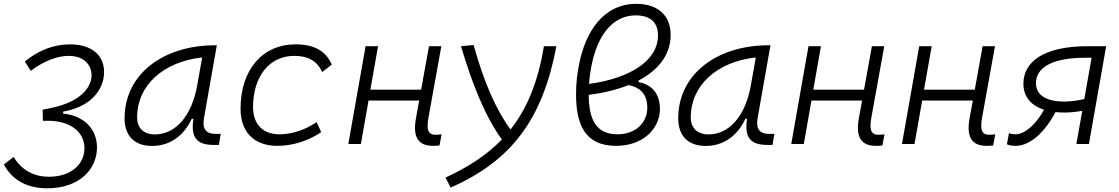

<svg xmlns="http://www.w3.org/2000/svg" viewBox="-41 -762 5920 1016"><path d="M209.5 234.4C380.4 234.4 475.1 131.3 472.2 13.2C469.7 -77.1 407.7 -146.5 299.8 -160.2L293 -160.6L293.5 -171.4C450.2 -198.7 509.8 -296.9 509.8 -380.9C509.8 -467.8 446.3 -527.3 329.1 -527.3C246.1 -527.3 164.6 -497.6 90.3 -436.5L122.1 -387.2C192.9 -440.9 264.2 -466.3 322.8 -466.3C397.9 -466.3 443.4 -423.3 443.4 -364.3C443.4 -291 373.5 -229 268.1 -200.2C248 -194.3 217.8 -187.5 184.6 -181.6L186 -122.6C199.2 -123 206.5 -123 211.4 -123C329.6 -123 403.3 -65.9 405.8 18.1C408.2 103.5 338.9 173.3 217.8 173.3C141.6 173.3 74.7 141.1 31.2 68.4L-20.5 108.4C22.5 188 97.7 234.4 209.5 234.4Z M763.7 10.3C855.5 10.3 930.7 -41 973.6 -133.3H982.4C967.8 -36.1 998 4.9 1090.3 4.9H1117.2L1127 -53.7H1097.7C1047.9 -53.7 1028.8 -82 1038.1 -135.7L1106.4 -522.5H1097.2C823.2 -522.5 618.2 -370.1 618.2 -135.3C618.2 -43 670.9 10.3 763.7 10.3ZM778.8 -50.8C719.7 -50.8 684.6 -83.5 684.6 -141.1C684.6 -309.6 822.3 -435.5 1028.8 -458L1002.9 -312.5C973.6 -145.5 886.7 -50.8 778.8 -50.8Z M1438 -51.3C1350.1 -51.3 1298.8 -104 1297.9 -194.3C1298.3 -358.4 1384.8 -466.3 1515.6 -466.3C1586.9 -466.3 1635.3 -441.9 1664.1 -380.9L1714.4 -419.9C1684.1 -492.2 1621.6 -527.3 1522.9 -527.3C1347.2 -527.3 1231.9 -392.1 1231.9 -186.5C1231.9 -63 1303.7 9.8 1426.8 9.8C1511.2 9.8 1595.2 -19 1658.7 -63L1634.3 -115.7C1577.6 -76.7 1505.9 -51.3 1438 -51.3Z M1802.2 0H1868.7L1909.2 -230H2177.2L2160.2 -136.7C2141.6 -35.2 2172.9 9.8 2250.5 9.8C2263.2 9.8 2274.4 9.3 2284.7 7.8L2295.9 -51.3C2285.2 -49.8 2274.9 -48.8 2264.6 -48.8C2223.1 -48.8 2214.8 -76.2 2226.6 -141.6L2294.4 -517.6H2229L2187.5 -287.6H1918.9L1959.5 -517.6H1893.6Z M2343.8 230.5C2667.5 87.9 2830.6 -132.3 2903.3 -517.6H2837.4C2806.6 -332.5 2750.5 -190.4 2660.6 -76.7C2584 -180.7 2519 -328.6 2465.3 -523.9L2398.4 -517.6C2459 -312.5 2529.3 -140.6 2614.7 -23.9C2537.6 56.2 2439.5 121.1 2316.4 177.7Z M3338.4 -335.9C3445.8 -392.6 3507.8 -474.6 3507.8 -577.1C3507.8 -689.5 3429.7 -741.7 3326.2 -741.7C3152.8 -741.7 3055.7 -594.7 3022.5 -417C3012.7 -368.2 3007.3 -319.8 3007.3 -263.2C3007.3 -111.8 3048.8 9.8 3218.8 9.8C3362.3 9.8 3451.2 -81.1 3451.2 -186.5C3451.2 -240.7 3430.2 -309.6 3338.4 -327.6ZM3076.2 -317.9C3078.1 -349.6 3082.5 -381.8 3088.4 -411.6C3118.2 -567.4 3195.8 -680.7 3323.7 -680.7C3380.4 -680.7 3440.9 -658.7 3440.9 -575.2C3440.9 -441.4 3294.9 -348.1 3076.2 -317.9ZM3284.2 -311.5C3365.7 -297.4 3384.3 -241.7 3384.3 -191.9C3384.3 -115.2 3325.7 -51.3 3226.1 -51.3C3109.9 -51.3 3075.2 -134.8 3074.2 -259.8C3153.3 -270 3224.1 -287.6 3284.2 -311.5Z M3693.4 10.3C3785.2 10.3 3860.4 -41 3903.3 -133.3H3912.1C3897.5 -36.1 3927.7 4.9 4020 4.9H4046.9L4056.6 -53.7H4027.3C3977.5 -53.7 3958.5 -82 3967.8 -135.7L4036.1 -522.5H4026.9C3752.9 -522.5 3547.9 -370.1 3547.9 -135.3C3547.9 -43 3600.6 10.3 3693.4 10.3ZM3708.5 -50.8C3649.4 -50.8 3614.3 -83.5 3614.3 -141.1C3614.3 -309.6 3752 -435.5 3958.5 -458L3932.6 -312.5C3903.3 -145.5 3816.4 -50.8 3708.5 -50.8Z M4146 0H4212.4L4252.9 -230H4521L4503.9 -136.7C4485.4 -35.2 4516.6 9.8 4594.2 9.8C4606.9 9.8 4618.2 9.3 4628.4 7.8L4639.6 -51.3C4628.9 -49.8 4618.7 -48.8 4608.4 -48.8C4566.9 -48.8 4558.6 -76.2 4570.3 -141.6L4638.2 -517.6H4572.8L4531.2 -287.6H4262.7L4303.2 -517.6H4237.3Z M4731.9 0H4798.3L4838.9 -230H5106.9L5089.8 -136.7C5071.3 -35.2 5102.5 9.8 5180.2 9.8C5192.9 9.8 5204.1 9.3 5214.4 7.8L5225.6 -51.3C5214.8 -49.8 5204.6 -48.8 5194.3 -48.8C5152.8 -48.8 5144.5 -76.2 5156.2 -141.6L5224.1 -517.6H5158.7L5117.2 -287.6H4848.6L4889.2 -517.6H4823.2Z M5593.3 -166.5C5624.5 -167 5653.8 -169.4 5686 -175.8L5654.8 0H5721.2L5812.5 -517.6H5716.3C5472.7 -517.6 5374.5 -429.2 5374.5 -319.3C5374.5 -248.5 5416.5 -203.1 5483.4 -181.2C5444.8 -108.4 5383.3 -51.3 5333.5 -51.3C5315.9 -51.3 5302.2 -55.7 5298.3 -57.6L5287.1 1.5C5298.3 6.8 5312.5 9.8 5333.5 9.8C5411.1 9.8 5488.8 -64 5544.4 -168.9C5560.1 -167 5576.2 -166.5 5593.3 -166.5ZM5696.8 -237.8C5661.1 -229.5 5626 -225.1 5593.3 -224.6C5507.3 -223.6 5440.9 -252 5440.9 -322.3C5440.9 -397.5 5514.6 -456.5 5702.6 -456.5H5735.4Z"/></svg>

Font: Cascadia Mono NF Light
Style: Italic
Weight: 300
Italic angle: -10°
Monospace: yes
Designer: Aaron Bell
Foundry: Saja Typeworks
Version: Version 2404.023